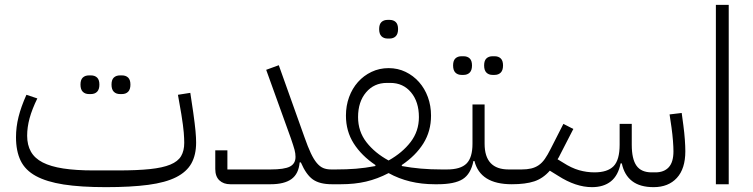

<svg xmlns="http://www.w3.org/2000/svg" viewBox="-20 -760 3107 792"><path d="M417 12Q313 12 242.5 1Q172 -10 128 -34Q84 -58 65 -97.5Q46 -137 46 -194Q46 -236 56.5 -278Q67 -320 89 -369L134 -354Q112 -309 102 -272Q92 -235 92 -200Q92 -162 107.5 -134.5Q123 -107 156 -90Q189 -73 241 -65Q293 -57 366 -57H467Q546 -57 598.5 -62.5Q651 -68 682.5 -81Q714 -94 727 -116Q740 -138 740 -171Q740 -188 738 -213.5Q736 -239 728 -289L714 -369L765 -377L777 -297Q784 -247 786.5 -219.5Q789 -192 789 -172Q789 -121 769.5 -86Q750 -51 706.5 -29Q663 -7 591.5 2.5Q520 12 417 12ZM475 -372Q459 -372 449.5 -381.5Q440 -391 440 -411Q440 -431 449.5 -440Q459 -449 475 -449H483Q499 -449 508.5 -440Q518 -431 518 -411Q518 -391 508.5 -381.5Q499 -372 483 -372ZM347 -372Q331 -372 321.5 -381.5Q312 -391 312 -411Q312 -431 321.5 -440Q331 -449 347 -449H355Q371 -449 380.5 -440Q390 -431 390 -411Q390 -391 380.5 -381.5Q371 -372 355 -372Z M930 0Q902 0 885 -16Q868 -32 868 -63V-140H918V-61H1096Q1153 -61 1176 -73Q1199 -85 1199 -113Q1199 -127 1195 -142Q1191 -157 1180 -189L1078 -472L1130 -491L1236 -194Q1250 -154 1262 -128.5Q1274 -103 1286.5 -88Q1299 -73 1313 -67Q1327 -61 1346 -61H1365V-16L1349 0Q1299 0 1271 -19.5Q1243 -39 1221 -90H1216Q1212 -43 1182.5 -21.5Q1153 0 1096 0Z M1349 -45 1365 -61Q1410 -61 1448 -64Q1486 -67 1528 -75L1529 -79Q1471 -118 1439 -168.5Q1407 -219 1407 -283Q1407 -324 1420 -359.5Q1433 -395 1456.5 -421.5Q1480 -448 1512.5 -463.5Q1545 -479 1583 -479Q1621 -479 1653 -463.5Q1685 -448 1708.5 -421.5Q1732 -395 1745 -359.5Q1758 -324 1758 -283Q1758 -219 1726.5 -168.5Q1695 -118 1637 -79L1638 -75Q1676 -68 1716 -64.5Q1756 -61 1801 -61V-16L1785 0H1773Q1666 0 1583 -46Q1537 -22 1490 -11Q1443 0 1386 0H1349ZM1583 -98Q1640 -130 1674 -174.5Q1708 -219 1708 -277Q1708 -340 1675.5 -379Q1643 -418 1590 -418H1576Q1523 -418 1490 -379Q1457 -340 1457 -277Q1457 -218 1491.5 -173.5Q1526 -129 1583 -98ZM1579 -601Q1563 -601 1553.5 -610.5Q1544 -620 1544 -640Q1544 -660 1553.5 -669Q1563 -678 1579 -678H1587Q1603 -678 1612.5 -669Q1622 -660 1622 -640Q1622 -620 1612.5 -610.5Q1603 -601 1587 -601Z M1785 -45 1801 -61H1824Q1880 -61 1904.5 -85.5Q1929 -110 1929 -167V-329H1979V-167Q1979 -61 2078 -61H2107V-16L2091 0Q1961 0 1937 -96H1933Q1922 -42 1888.5 -21Q1855 0 1785 0ZM2012 -451Q1996 -451 1986.5 -460.5Q1977 -470 1977 -490Q1977 -510 1986.5 -519Q1996 -528 2012 -528H2020Q2036 -528 2045.5 -519Q2055 -510 2055 -490Q2055 -470 2045.5 -460.5Q2036 -451 2020 -451ZM1884 -451Q1868 -451 1858.5 -460.5Q1849 -470 1849 -490Q1849 -510 1858.5 -519Q1868 -528 1884 -528H1892Q1908 -528 1917.5 -519Q1927 -510 1927 -490Q1927 -470 1917.5 -460.5Q1908 -451 1892 -451Z M2091 -45 2107 -61H2132Q2154 -61 2171 -65Q2188 -69 2202 -78.5Q2216 -88 2227.5 -104.5Q2239 -121 2251 -145L2304 -249L2345 -228L2290 -121Q2288 -116 2285.5 -112Q2283 -108 2280 -103L2303 -89Q2337 -67 2368.5 -58Q2400 -49 2432 -49Q2486 -49 2511 -74.5Q2536 -100 2536 -163V-249H2586V-163Q2586 -104 2605.5 -76.5Q2625 -49 2668 -49H2684Q2719 -49 2738.5 -70Q2758 -91 2758 -136Q2758 -153 2756 -179Q2754 -205 2750 -234L2742 -288L2792 -294L2799 -242Q2803 -212 2805 -184Q2807 -156 2807 -136Q2807 -64 2772 -26Q2737 12 2676 12Q2620 12 2587.5 -13Q2555 -38 2545 -86H2540Q2530 -36 2500 -12Q2470 12 2422 12Q2355 12 2282 -35L2248 -56Q2220 -24 2184 -12Q2148 0 2091 0Z M2933 -740H2986V0H2933Z"/></svg>

Font: IBM Plex Sans Arabic Light
Style: Regular
Weight: 300
Designer: Mike Abbink, Paul van der Laan, Pieter van Rosmalen, Wael Morcos, Khajak Apelian
Foundry: Bold Monday
Version: Version 1.2